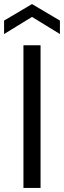

<svg xmlns="http://www.w3.org/2000/svg" viewBox="-41 -922 314 942"><path d="M74 0V-700H158V0ZM-21 -755V-821L116 -902L253 -821V-755L116 -839Z"/></svg>

Font: DeepMind Sans
Style: Regular
Weight: 400
Designer: Jonny Pinhorn / Modifications: Colophon Foundry
Foundry: Colophon Foundry
Version: Version 1.002; ttfautohint (v1.8.2)